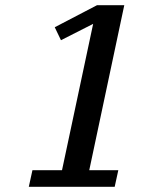

<svg xmlns="http://www.w3.org/2000/svg" viewBox="-20 -720 640 740"><path d="M422 0 436 -64H324L459 -700H354L191 -615L215 -565L339 -628L219 -64H105L91 0Z"/></svg>

Font: PT Serif Caption
Style: Italic
Weight: 400
Italic angle: -12°
Designer: A.Korolkova, O.Umpeleva, V.Yefimov
Foundry: ParaType Ltd
Version: Version 1.000W OFL